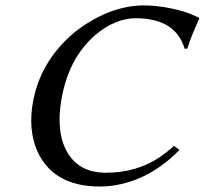

<svg xmlns="http://www.w3.org/2000/svg" viewBox="-20 -678 755 708"><path d="M504.9 -658.2Q559.1 -658.2 611.1 -647Q663.1 -635.7 688.5 -624L713.4 -612.8L714.8 -609.9Q683.1 -539.1 673.8 -508.3Q672.4 -503.4 670.9 -499L661.1 -498Q627.4 -610.4 481 -610.8Q405.3 -610.8 332 -549.3Q240.7 -471.2 210.9 -334Q179.7 -186.5 235.4 -105Q279.8 -41.5 368.7 -41Q483.4 -41 568.4 -98.1Q595.2 -116.2 621.6 -140.1L641.6 -125Q531.2 -12.2 393.6 6.8Q371.1 9.8 349.1 9.8Q182.6 9.8 122.1 -111.3Q79.6 -198.2 104 -314.9Q134.8 -459 256.3 -560.1Q378.4 -654.8 504.9 -658.2Z"/></svg>

Font: Linux Biolinum Capitals O
Style: Italic Samll Caps
Weight: 400
Italic angle: -12°
Designer: Philipp H. Poll
Foundry: Philipp H. Poll
Version: Version 0.6.2